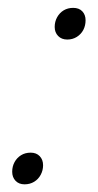

<svg xmlns="http://www.w3.org/2000/svg" viewBox="-20 -461 249 488"><path d="M58 -73Q72.5 -73 81 -64Q89.5 -55 89.5 -41Q89.5 -28 83.5 -16.8Q77.5 -5.5 66.8 1Q56 7.5 42.5 7.5Q28 7.5 19.5 -1.5Q11 -10.5 11 -24.5Q11 -38 17 -49Q23 -60 33.5 -66.5Q44 -73 58 -73ZM166 -441Q181 -441 189.2 -432.2Q197.5 -423.5 197.5 -409.5Q197.5 -396 191.8 -385Q186 -374 175.2 -367.2Q164.5 -360.5 151 -360.5Q136.5 -360.5 127.8 -369.5Q119 -378.5 119 -392.5Q119 -406 125.2 -417.2Q131.5 -428.5 142 -434.8Q152.5 -441 166 -441Z"/></svg>

Font: Newsreader 24pt ExtraLight
Style: Italic
Weight: 250
Italic angle: -17°
Designer: Hugues Gentile
Foundry: Production Type
Version: Version 1.003